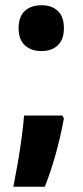

<svg xmlns="http://www.w3.org/2000/svg" viewBox="-20 -577 316 733"><path d="M51 -469Q51 -513 74.5 -535Q98 -557 139 -557Q178 -557 201 -535Q224 -513 224 -469Q224 -426 200.5 -404Q177 -382 139 -382Q99 -382 75 -404Q51 -426 51 -469ZM224 -125Q211 -54 192 13.5Q173 81 151 136H31Q39 96 47.5 47Q56 -2 62.5 -50.5Q69 -99 72 -136H218Z"/></svg>

Font: Noto Sans Arabic UI Cn XBd
Style: Regular
Weight: 800
Width: 3
Designer: Monotype Design Team, Nadine Chahine and Nizar Qandah
Foundry: Monotype Imaging Inc.
Version: Version 2.010; ttfautohint (v1.8.4.7-5d5b)